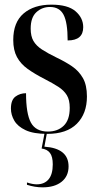

<svg xmlns="http://www.w3.org/2000/svg" viewBox="-20 -566 420 826"><path d="M183 10Q124 10 90 -6Q56 -22 41.5 -47Q27 -72 27 -99Q27 -136 46.5 -150.5Q66 -165 92 -165Q92 -77 113 -38.5Q134 0 186 0Q228 0 254 -25Q280 -50 280 -102Q280 -136 267.5 -156.5Q255 -177 231 -192.5Q207 -208 172 -226Q129 -248 99 -269.5Q69 -291 53 -320.5Q37 -350 37 -394Q37 -470 81.5 -508Q126 -546 201 -546Q272 -546 305 -517.5Q338 -489 338 -449Q338 -392 271 -392Q271 -469 253.5 -502.5Q236 -536 195 -536Q161 -536 136.5 -513.5Q112 -491 112 -443Q112 -410 124 -389.5Q136 -369 160.5 -353Q185 -337 222 -319Q260 -301 289.5 -281Q319 -261 336.5 -230.5Q354 -200 354 -151Q354 -77 310.5 -33.5Q267 10 183 10ZM163 240Q130 240 96 229V219Q120 227 138 227Q171 227 189 205.5Q207 184 207 141Q207 108 195 92Q183 76 159 73L173 0H183L171 65Q275 72 275 150Q275 192 245 216Q215 240 163 240Z"/></svg>

Font: Noto Serif Display ExtraCondensed SemiBold
Style: Regular
Weight: 600
Width: 2
Designer: Monotype Design Team
Foundry: Monotype Imaging Inc.
Version: Version 2.009